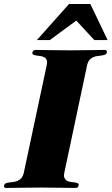

<svg xmlns="http://www.w3.org/2000/svg" viewBox="-73 -927 552 949"><path d="M373.5 -907.2 459 -729H393.1L304.2 -825.2L173.3 -729H109.4L268.1 -907.2ZM157.7 -604Q161.6 -621.6 157.5 -630.9Q153.3 -640.1 144.8 -644.5Q136.2 -648.9 125.7 -650.1Q115.2 -651.4 106 -652.8Q96.7 -654.3 91.1 -657.2Q85.4 -660.2 87.4 -668Q88.9 -674.8 93 -677.5Q97.2 -680.2 105.5 -680.2Q134.8 -680.2 176.8 -679.2Q218.8 -678.2 273.4 -678.2Q328.1 -678.2 370.8 -679.2Q413.6 -680.2 442.9 -680.2Q458 -680.2 455.1 -668Q453.6 -660.2 446.5 -657.2Q439.5 -654.3 429.9 -652.8Q420.4 -651.4 409.4 -650.1Q398.4 -648.9 387.9 -644.5Q377.4 -640.1 369.4 -630.9Q361.3 -621.6 357.4 -604L245.1 -74.2Q241.2 -56.6 245.6 -47.4Q250 -38.1 258.3 -33.4Q266.6 -28.8 277.1 -27.6Q287.6 -26.4 296.9 -25.1Q306.2 -23.9 311.8 -20.8Q317.4 -17.6 315.4 -9.8Q314 -2.9 310.1 -0.5Q306.2 2 297.9 2Q268.6 2 226.6 1Q184.6 0 129.9 0Q74.7 0 32 1Q-10.7 2 -40 2Q-48.3 2 -51.3 -0.5Q-54.2 -2.9 -52.7 -9.8Q-51.3 -18.1 -44.2 -21Q-37.1 -23.9 -27.6 -25.1Q-18.1 -26.4 -7.1 -27.6Q3.9 -28.8 14.4 -33.4Q24.9 -38.1 33 -47.4Q41 -56.6 44.9 -74.2Z"/></svg>

Font: XB Zar
Style: Bold Italic
Weight: 700
Italic angle: -12°
Designer: Behnam
Foundry: Irmug
Version: Version 8.005 2009